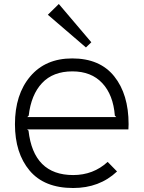

<svg xmlns="http://www.w3.org/2000/svg" viewBox="-20 -933 720 963"><path d="M117 -346H563L556 -353Q548 -457 493 -516Q438 -575 343 -575Q246 -575 191 -516.5Q136 -458 124 -353ZM625 -310Q625 -292 624 -284H116L123 -278Q148 -55 347 -55Q448 -55 520 -121L567 -73Q479 10 347 10Q202 10 128.5 -77.5Q55 -165 55 -310Q55 -459 131.5 -549.5Q208 -640 342 -640Q481 -640 553 -550Q625 -460 625 -310ZM275 -913 438 -721 411 -695 220 -859Z"/></svg>

Font: Sinkin Sans 300 Light
Style: Regular
Weight: 300
Designer: Keith Bates
Foundry: K-Type
Version: Sinkin Sans (version 1.0)  by Keith Bates   •   © 2014   www